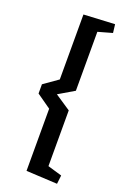

<svg xmlns="http://www.w3.org/2000/svg" viewBox="-153 -734 601 900"><g transform="rotate(20 147.5 -284.0)"><path d="M102 -674 257 -682 262 -640 191 -620V-326L113 -280L191 -228V50L262 71L257 114L102 106V-204L31 -254V-300L102 -350Z"/></g></svg>

Font: Grenze Gotisch Medium
Style: Regular
Weight: 500
Designer: Renata Polastri
Foundry: Omnibus-Type
Version: Version 1.001